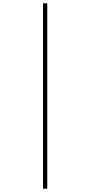

<svg xmlns="http://www.w3.org/2000/svg" viewBox="-20 -793 552 1174"><path d="M243 -773V361H269V-773Z"/></svg>

Font: Noto Sans Telugu Thin
Style: Regular
Weight: 100
Designer: Jelle Bosma - Monotype Design Team
Foundry: Monotype Imaging Inc.
Version: Version 2.005